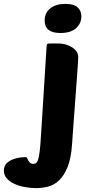

<svg xmlns="http://www.w3.org/2000/svg" viewBox="-169 -774 468 989"><path d="M71 -535Q71 -544 74 -547Q77 -550 93 -550H129Q154 -550 173.5 -543.5Q193 -537 206.5 -527.5Q220 -518 227 -506Q234 -494 234 -482Q234 -476 232.5 -449.5Q231 -423 228 -383.5Q225 -344 221.5 -296.5Q218 -249 214.5 -200.5Q211 -152 207.5 -107Q204 -62 202 -29Q197 42 179.5 85.5Q162 129 137 153.5Q112 178 81 186.5Q50 195 17 195Q-12 195 -41.5 189.5Q-71 184 -95 173Q-119 162 -134 145Q-149 128 -149 105Q-149 81 -134.5 67Q-120 53 -100.5 46Q-81 39 -62.5 37Q-44 35 -35 35Q-32 35 -29.5 40.5Q-27 46 -23.5 52.5Q-20 59 -14 64.5Q-8 70 3 70Q15 70 21.5 60.5Q28 51 32 29Q36 7 39 -29.5Q42 -66 45 -121ZM61 -668Q61 -708 90 -731Q119 -754 168 -754Q211 -754 230.5 -736.5Q250 -719 250 -690Q250 -653 222.5 -628.5Q195 -604 142 -604Q61 -604 61 -668Z"/></svg>

Font: PoetsenOne
Style: Regular
Weight: 400
Designer: Rodrigo Fuenzalida, Pablo Impallari
Foundry: Pablo Impallari, Rodrigo Fuenzalida
Version: Version 1.000; ttfautohint (v0.8) -G 200 -r 50